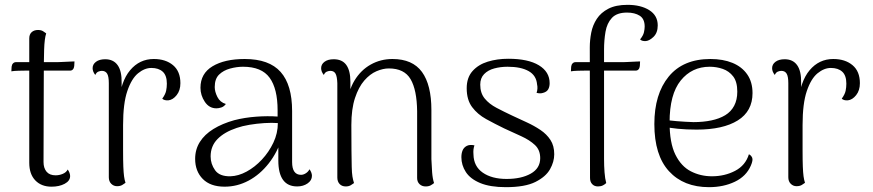

<svg xmlns="http://www.w3.org/2000/svg" viewBox="-20 -761 3612 794"><path d="M193 11Q151 11 126 -15Q101 -41 101 -88V-602Q101 -619 111 -628Q121 -637 137 -637Q150 -637 158 -632Q166 -627 171 -623Q164 -602 162.5 -556Q161 -510 161 -427L160 -91Q160 -66 172.5 -51Q185 -36 210 -36Q225 -36 239.5 -42Q254 -48 260 -60Q265 -53 267.5 -46Q270 -39 270 -33Q270 -13 247.5 -1Q225 11 193 11ZM27 -466 28 -485Q29 -494 34 -499Q39 -504 46 -504H217Q221 -504 231 -504.5Q241 -505 252.5 -505.5Q264 -506 274 -506.5Q284 -507 288 -507L287 -488Q286 -479 281.5 -474Q277 -469 270 -469H87Q77 -469 57 -468.5Q37 -468 27 -466Z M464 9Q450 9 440 -1Q430 -11 430 -28V-417Q430 -445 423 -456.5Q416 -468 401 -468Q395 -468 387 -465Q379 -462 374 -451Q363 -465 363 -479Q363 -495 377 -505.5Q391 -516 415 -516Q449 -516 466.5 -491.5Q484 -467 483 -418V-337L471 -334Q479 -424 518 -470.5Q557 -517 616 -517Q665 -517 695.5 -491.5Q726 -466 726 -417Q726 -387 710.5 -367.5Q695 -348 676 -346Q659 -345 651 -353Q664 -371 667 -385.5Q670 -400 670 -415Q670 -449 653 -464.5Q636 -480 606 -480Q578 -480 551 -458Q524 -436 506.5 -384.5Q489 -333 489 -244Q489 -180 489 -138.5Q489 -97 490 -72Q491 -47 493 -32Q495 -17 499 -5Q494 -1 485.5 4Q477 9 464 9Z M1209 10Q1170 10 1150.5 -17Q1131 -44 1131 -97V-204L1147 -194Q1128 -132 1091.5 -85.5Q1055 -39 1008 -14Q961 11 909 11Q850 11 818.5 -21Q787 -53 787 -104Q787 -143 806.5 -174Q826 -205 862.5 -227.5Q899 -250 949 -264Q992 -275 1039.5 -278.5Q1087 -282 1128 -279V-305Q1128 -394 1095 -439.5Q1062 -485 985 -485Q959 -485 931.5 -477.5Q904 -470 886 -452.5Q868 -435 868 -401Q868 -382 879 -360Q890 -338 914 -331Q906 -320 895 -316.5Q884 -313 875 -313Q845 -313 827 -340Q809 -367 809 -398Q809 -457 859 -487Q909 -517 992 -517Q1093 -517 1140.5 -463.5Q1188 -410 1188 -302V-91Q1188 -38 1225 -38Q1234 -38 1244 -44Q1254 -50 1260 -61Q1265 -54 1267.5 -47Q1270 -40 1270 -34Q1270 -15 1252 -2.5Q1234 10 1209 10ZM933 -32Q966 -33 1000 -51.5Q1034 -70 1063 -101Q1092 -132 1110.5 -171Q1129 -210 1129 -252Q1105 -254 1073.5 -252Q1042 -250 1012 -245Q982 -240 959 -232Q908 -215 879.5 -186Q851 -157 851 -114Q851 -83 869.5 -57Q888 -31 933 -32Z M1410 10Q1394 10 1384.5 0Q1375 -10 1375 -27V-417Q1374 -445 1367.5 -456.5Q1361 -468 1346 -468Q1340 -468 1332 -465Q1324 -462 1319 -451Q1308 -465 1308 -479Q1308 -495 1322 -505.5Q1336 -516 1360 -516Q1395 -516 1412 -492.5Q1429 -469 1429 -423V-339L1415 -325Q1420 -385 1446 -428Q1472 -471 1513 -494Q1554 -517 1603 -517Q1686 -517 1725 -463.5Q1764 -410 1764 -306V-103Q1765 -75 1767 -48.5Q1769 -22 1775 -4Q1769 1 1761 5.5Q1753 10 1740 10Q1725 10 1715 0.5Q1705 -9 1705 -25V-301Q1704 -389 1678 -433.5Q1652 -478 1588 -478Q1564 -478 1537 -466.5Q1510 -455 1486.5 -428Q1463 -401 1448 -355.5Q1433 -310 1433 -244Q1433 -179 1433.5 -138Q1434 -97 1434.5 -71.5Q1435 -46 1437.5 -31Q1440 -16 1444 -4Q1439 0 1430.5 5Q1422 10 1410 10Z M2072 13Q2007 13 1966 -4Q1925 -21 1906.5 -49.5Q1888 -78 1888 -111Q1888 -127 1893 -139Q1898 -151 1910 -157.5Q1922 -164 1942 -160Q1939 -151 1938 -142.5Q1937 -134 1938 -122Q1939 -73 1976.5 -47Q2014 -21 2075 -21Q2136 -21 2175 -43Q2214 -65 2214 -107Q2214 -141 2192 -161.5Q2170 -182 2136 -197.5Q2102 -213 2065 -230Q2026 -249 1990.5 -268.5Q1955 -288 1932.5 -318Q1910 -348 1910 -396Q1910 -440 1934 -467Q1958 -494 1997 -506Q2036 -518 2082 -518Q2164 -518 2208.5 -491Q2253 -464 2253 -417Q2253 -402 2247 -391.5Q2241 -381 2226 -377Q2220 -375 2213.5 -375Q2207 -375 2199 -377Q2202 -386 2202.5 -395Q2203 -404 2201 -412Q2198 -449 2166 -467Q2134 -485 2079 -485Q2050 -485 2024 -478Q1998 -471 1982 -454.5Q1966 -438 1966 -411Q1966 -376 1984.5 -353.5Q2003 -331 2033.5 -315Q2064 -299 2098 -283Q2128 -269 2158.5 -255Q2189 -241 2215 -223.5Q2241 -206 2256.5 -182Q2272 -158 2272 -123Q2272 -92 2254.5 -61Q2237 -30 2194 -8.5Q2151 13 2072 13Z M2453 10Q2438 10 2429 0.5Q2420 -9 2420 -25L2419 -565Q2419 -595 2425 -626Q2431 -657 2448 -683Q2465 -709 2496 -725Q2527 -741 2575 -741Q2630 -741 2665 -719Q2700 -697 2700 -656Q2700 -625 2682 -608Q2664 -591 2648 -591Q2642 -591 2636.5 -592.5Q2631 -594 2627 -598Q2640 -614 2643 -627.5Q2646 -641 2646 -651Q2646 -683 2625.5 -696Q2605 -709 2573 -709Q2531 -709 2510.5 -687Q2490 -665 2484 -629.5Q2478 -594 2478 -556V-103Q2478 -75 2480 -48.5Q2482 -22 2487 -4Q2482 1 2473.5 5.5Q2465 10 2453 10ZM2341 -466 2342 -485Q2343 -494 2348 -499Q2353 -504 2360 -504H2558Q2562 -504 2571.5 -504.5Q2581 -505 2592.5 -505.5Q2604 -506 2613.5 -506.5Q2623 -507 2627 -507L2626 -488Q2625 -479 2620.5 -474Q2616 -469 2609 -469H2401Q2391 -469 2371 -468.5Q2351 -468 2341 -466Z M2912 13Q2807 13 2746.5 -53Q2686 -119 2686 -248Q2686 -372 2745.5 -444.5Q2805 -517 2918 -517Q2970 -517 3009 -501Q3048 -485 3070 -453.5Q3092 -422 3092 -376Q3092 -301 3031 -263Q2970 -225 2861 -225Q2818 -225 2783 -228.5Q2748 -232 2713 -239L2714 -268Q2741 -263 2778 -260Q2815 -257 2848 -256Q2888 -256 2921.5 -263Q2955 -270 2979 -284.5Q3003 -299 3016 -323.5Q3029 -348 3029 -382Q3029 -423 3012 -445Q2995 -467 2969 -476Q2943 -485 2915 -485Q2841 -485 2795 -428Q2749 -371 2749 -255Q2749 -170 2773 -121.5Q2797 -73 2837 -52.5Q2877 -32 2924 -32Q2977 -32 3020 -54.5Q3063 -77 3077 -123Q3086 -119 3090.5 -109Q3095 -99 3085 -76Q3066 -32 3019 -9.5Q2972 13 2912 13Z M3274 9Q3260 9 3250 -1Q3240 -11 3240 -28V-417Q3240 -445 3233 -456.5Q3226 -468 3211 -468Q3205 -468 3197 -465Q3189 -462 3184 -451Q3173 -465 3173 -479Q3173 -495 3187 -505.5Q3201 -516 3225 -516Q3259 -516 3276.5 -491.5Q3294 -467 3293 -418V-337L3281 -334Q3289 -424 3328 -470.5Q3367 -517 3426 -517Q3475 -517 3505.5 -491.5Q3536 -466 3536 -417Q3536 -387 3520.5 -367.5Q3505 -348 3486 -346Q3469 -345 3461 -353Q3474 -371 3477 -385.5Q3480 -400 3480 -415Q3480 -449 3463 -464.5Q3446 -480 3416 -480Q3388 -480 3361 -458Q3334 -436 3316.5 -384.5Q3299 -333 3299 -244Q3299 -180 3299 -138.5Q3299 -97 3300 -72Q3301 -47 3303 -32Q3305 -17 3309 -5Q3304 -1 3295.5 4Q3287 9 3274 9Z"/></svg>

Font: Arima Thin Light
Style: Regular
Weight: 300
Version: Version 1.100